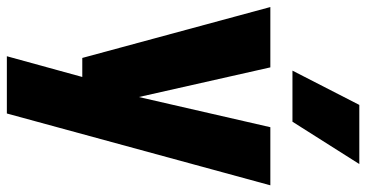

<svg xmlns="http://www.w3.org/2000/svg" viewBox="-278 -574 1068 560"><g transform="rotate(90 256.0 -294.0)"><path d="M145 0 -3.5 -548.5H172.5L259 -165L347 -548.5H516.5L307 220H140L200.5 0ZM182 -613 282 -808H454.5L331 -613Z"/></g></svg>

Font: Encode Sans Cnd XBd
Style: Regular
Weight: 800
Width: 3
Designer: Multiple Designers
Foundry: Impallari Type
Version: Version 3.002; ttfautohint (v1.8.3) -l 8 -r 50 -G 200 -x 14 